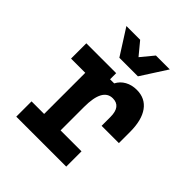

<svg xmlns="http://www.w3.org/2000/svg" viewBox="-228 -1005 1155 1155"><g transform="rotate(45 350.0 -427.0)"><path d="M84 -610H338V-558H373Q390 -591 422.5 -609Q455 -627 497 -627Q569 -627 608 -573Q647 -519 647 -418V-324H500V-399Q500 -489 431 -489Q345 -489 345 -330V-130H523V0H98V-130H205V-480H84ZM550 -854 444 -689H286L181 -854H298L365 -773L432 -854Z"/></g></svg>

Font: Martian Mono SemiBold
Style: Regular
Weight: 600
Monospace: yes
Designer: Roman Shamin
Foundry: Evil Martians
Version: Version 1.000; ttfautohint (v1.8.4.7-5d5b)